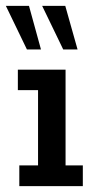

<svg xmlns="http://www.w3.org/2000/svg" viewBox="-45 -636 328 656"><path d="M21 0V-71H85V-328H16V-398H179V-71H238V0ZM171 -467 99 -616H178L220 -467ZM47 -467 -25 -616H54L95 -467Z"/></svg>

Font: Rokkitt SemiBold Medium
Style: Regular
Weight: 500
Version: Version 3.103